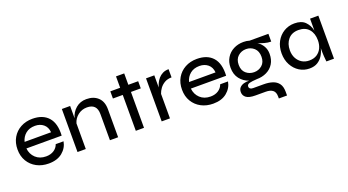

<svg xmlns="http://www.w3.org/2000/svg" viewBox="-57 -1260 3792 2092"><g transform="rotate(-20 1839.0 -214.5)"><path d="M448 -162H539Q526 -88 466 -38.5Q406 11 307 11Q229 11 168 -21.5Q107 -54 72 -112.5Q37 -171 37 -248Q37 -326 71 -384.5Q105 -443 165 -476Q225 -509 302 -509Q423 -509 486 -438Q549 -367 541 -227H132Q139 -159 185.5 -115.5Q232 -72 306 -72Q360 -72 397.5 -97Q435 -122 448 -162ZM303 -427Q237 -427 194.5 -392Q152 -357 138 -301H445Q440 -362 400.5 -394.5Q361 -427 303 -427Z M642 -499H738V-357Q756 -423 806 -466Q856 -509 928 -509Q1012 -509 1062.5 -461.5Q1113 -414 1113 -325V0H1018V-304Q1018 -422 903 -422Q844 -422 798.5 -386.5Q753 -351 738 -297V0H642Z M1204 -499H1318V-631H1413V-499H1527V-416H1413V0H1318V-416H1204Z M1618 -499H1714V-358Q1720 -380 1732 -406Q1744 -432 1764 -455.5Q1784 -479 1813.5 -494Q1843 -509 1883 -509V-414Q1836 -414 1802 -394.5Q1768 -375 1746 -345Q1724 -315 1714 -284V0H1618Z M2355 -162H2446Q2433 -88 2373 -38.5Q2313 11 2214 11Q2136 11 2075 -21.5Q2014 -54 1979 -112.5Q1944 -171 1944 -248Q1944 -326 1978 -384.5Q2012 -443 2072 -476Q2132 -509 2209 -509Q2330 -509 2393 -438Q2456 -367 2448 -227H2039Q2046 -159 2092.5 -115.5Q2139 -72 2213 -72Q2267 -72 2304.5 -97Q2342 -122 2355 -162ZM2210 -427Q2144 -427 2101.5 -392Q2059 -357 2045 -301H2352Q2347 -362 2307.5 -394.5Q2268 -427 2210 -427Z M2903 202V179Q2903 128 2874.5 106Q2846 84 2793 84H2676Q2602 84 2569.5 60Q2537 36 2537 -4Q2537 -37 2555.5 -56.5Q2574 -76 2603 -84Q2632 -92 2665 -91Q2603 -112 2563 -163Q2523 -214 2523 -292Q2523 -358 2553 -407Q2583 -456 2634.5 -482.5Q2686 -509 2750 -509Q2787 -509 2819 -499H3037V-409Q2999 -409 2960 -420Q2921 -431 2890 -445Q2930 -418 2952.5 -379Q2975 -340 2975 -290Q2975 -223 2945.5 -175.5Q2916 -128 2864.5 -103Q2813 -78 2750 -78Q2693 -75 2663 -67Q2633 -59 2633 -33Q2633 -18 2644.5 -9Q2656 0 2679 0H2801Q2858 0 2902.5 14.5Q2947 29 2972.5 63.5Q2998 98 2998 158V202ZM2750 -159Q2803 -159 2842 -193Q2881 -227 2881 -291Q2881 -356 2842.5 -391Q2804 -426 2750 -426Q2695 -426 2656 -391Q2617 -356 2617 -291Q2617 -227 2656 -193Q2695 -159 2750 -159Z M3331 10Q3267 10 3214.5 -23Q3162 -56 3130.5 -114.5Q3099 -173 3099 -249Q3099 -325 3130.5 -383.5Q3162 -442 3217 -475.5Q3272 -509 3340 -509Q3421 -509 3463 -467.5Q3505 -426 3520 -360V-499H3616V0H3528Q3528 0 3526 -18.5Q3524 -37 3522 -62.5Q3520 -88 3520 -109V-157Q3510 -114 3487 -76Q3464 -38 3426 -14Q3388 10 3331 10ZM3358 -73Q3411 -73 3447 -96.5Q3483 -120 3501.5 -159.5Q3520 -199 3520 -249Q3520 -329 3478 -377.5Q3436 -426 3358 -426Q3280 -426 3237.5 -376Q3195 -326 3195 -249Q3195 -197 3216 -157.5Q3237 -118 3273.5 -95.5Q3310 -73 3358 -73Z"/></g></svg>

Font: Syne Medium
Style: Regular
Weight: 500
Designer: Lucas Descroix
Foundry: Bonjour Monde
Version: Version 2.200; ttfautohint (v1.8.4)